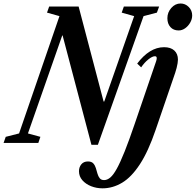

<svg xmlns="http://www.w3.org/2000/svg" viewBox="-71 -798 1093 1072"><path d="M439.5 10.5 278.5 -600H276.5L85 -53L154.5 -34L143 0H-51L-39 -34L35.5 -53L261 -708L191.5 -727.5L203.5 -761.5H368L507.5 -231H511L678 -708L608.5 -727.5L620.5 -761.5H817.5L805 -727.5L730.5 -708L475.5 10.5ZM501 253.5Q468 253.5 438 241.8Q408 230 389 208.5Q370 187 370 158Q370 135.5 383 119.5Q396 103.5 420 103.5Q440 103.5 449.8 114.2Q459.5 125 464.2 140.5Q469 156 473.2 171.5Q477.5 187 486 197.5Q494.5 208 511.5 207.5Q528.5 207 545.2 192.8Q562 178.5 581.2 143.8Q600.5 109 625 47.8Q649.5 -13.5 681.5 -107.5L800.5 -455.5Q802 -460 802.8 -463.5Q803.5 -467 803.8 -469.5Q804 -472 804 -474Q804 -484 794 -484Q779.5 -484 757.8 -466.8Q736 -449.5 717 -422L695 -443Q729 -488 766.5 -511.2Q804 -534.5 845 -534.5Q882 -534.5 902.2 -516Q922.5 -497.5 922.5 -465Q922.5 -456.5 920.5 -444.2Q918.5 -432 915 -418.2Q911.5 -404.5 907 -391L798 -73Q757 47.5 710 119.2Q663 191 610.8 222.2Q558.5 253.5 501 253.5ZM926.5 -628Q897.5 -628 880.5 -646.8Q863.5 -665.5 863.5 -696.5Q863.5 -729 885.5 -753.8Q907.5 -778.5 937 -778.5Q963.5 -778.5 982.8 -759Q1002 -739.5 1002 -712Q1002 -691 991 -671.8Q980 -652.5 962.8 -640.2Q945.5 -628 926.5 -628Z"/></svg>

Font: Libre Caslon Condensed
Style: Italic
Weight: 400
Italic angle: -22.583°
Designer: Pablo Impallari, Rodrigo Fuenzalida, Katja Schimmel, Ertekin Erdin
Foundry: Pablo Impallari, Rodrigo Fuenzalida
Version: Version 2.000;gftools[0.9.33]